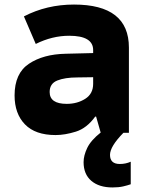

<svg xmlns="http://www.w3.org/2000/svg" viewBox="-20 -583 640 843"><path d="M198 -179Q198 -216 231.5 -229.5Q265 -243 320 -243L389 -244V-215Q389 -171 354 -149Q319 -127 273 -127Q198 -127 198 -179ZM554 226V127Q532 137 506 137Q463 137 463 97Q463 60 522 0H546V-374Q546 -563 305 -563Q185 -563 85 -511L137 -390Q209 -426 284 -426Q389 -426 389 -363V-350L268 -347Q170 -345 107 -303Q44 -261 44 -164Q44 -84 89.5 -37Q135 10 224 10Q265 10 313 -5Q361 -20 398 -71H402L422 -1Q379 33 363 66.5Q347 100 347 129Q347 182 381 211Q415 240 474 240Q501 240 520.5 235.5Q540 231 554 226Z"/></svg>

Font: Noto Sans Mono UI ExtraBold
Style: Regular
Weight: 800
Designer: Monotype Design team
Foundry: Monotype Imaging Inc.
Version: 1.000